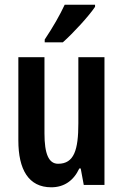

<svg xmlns="http://www.w3.org/2000/svg" viewBox="-20 -786 524 816"><path d="M384 -757V-766H255C234 -721 206 -672 170 -618V-606H247C292 -646 358 -718 384 -757ZM424 -543H313V-262C313 -149 295 -90 227 -90C187 -90 169 -132 169 -219V-543H58V-189C58 -66 101 10 198 10C252 10 293 -18 317 -70H323L336 0H424Z"/></svg>

Font: Noto Sans Khmer ExtraCondensed SemiBold
Style: Regular
Weight: 600
Width: 2
Designer: Danh Hong and the Monotype Design Team
Foundry: Monotype Imaging Inc.
Version: Version 2.004